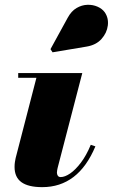

<svg xmlns="http://www.w3.org/2000/svg" viewBox="-20 -761 465 791"><path d="M154 10Q96.5 10 68.2 -10.5Q40 -31 40 -73Q40 -84.5 41.5 -94Q43 -103.5 44.5 -110L130 -440.5H55V-460H319L217.5 -69.5Q216.5 -65 215.5 -59.8Q214.5 -54.5 214.5 -50Q214.5 -42.5 218.2 -37Q222 -31.5 230 -31.5Q247 -31.5 268.8 -46.2Q290.5 -61 313 -90.5Q335.5 -120 354 -164.5L373 -158Q337.5 -73.5 282.8 -31.8Q228 10 154 10ZM196.5 -545.5 188 -558.5 259 -688Q274 -715.5 295.5 -728Q317 -740.5 339.8 -741.2Q362.5 -742 381.8 -733.5Q401 -725 411.5 -710.5Q428 -686.5 424.2 -656Q420.5 -625.5 398.2 -600.5Q376 -575.5 336.5 -569Z"/></svg>

Font: Bodoni Moda 11pt Black
Style: Italic
Weight: 900
Italic angle: -13°
Designer: Owen Earl
Foundry: indestructible type
Version: Version 2.004